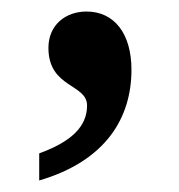

<svg xmlns="http://www.w3.org/2000/svg" viewBox="-20 -159 310 333"><path d="M48 154C164 120 208 45 208 -38C208 -101 178 -139 130 -139C94 -139 64 -116 64 -76C64 -6 131 -14 131 24C131 61 103 87 48 107Z"/></svg>

Font: Noto Serif Devanagari SemiCondensed SemiBold
Style: Regular
Weight: 600
Width: 4
Designer: Universal Thirst, Indian Type Foundry and the Monotype Design Team
Foundry: Monotype Imaging Inc.
Version: Version 2.004